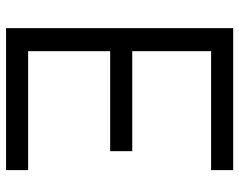

<svg xmlns="http://www.w3.org/2000/svg" viewBox="-98 -692 790 634"><g transform="rotate(90 297.0 -375.0)"><path d="M541.7 -677.1V-750H72.9V0H541.7V-72.9H149V-343.8H479.2V-416.7H149V-677.1Z"/></g></svg>

Font: Manrope3
Style: Regular
Weight: 400
Width: 4
Designer: Mikhail Sharanda
Foundry: Mikhail Sharanda
Version: Version 3.000;PS 003.000;hotconv 1.0.88;makeotf.lib2.5.64775